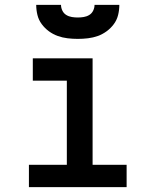

<svg xmlns="http://www.w3.org/2000/svg" viewBox="-20 -770 640 790"><path d="M99 0V-92H255V-438H115V-530H361V-92H501V0ZM300 -610Q279 -610 258 -612.5Q237 -615 217.5 -622Q198 -629 181 -641.5Q164 -654 151.5 -671Q139 -688 134 -708.5Q129 -729 129 -750H231Q231 -738 236.5 -726.5Q242 -715 252.5 -708.5Q263 -702 275.5 -700Q288 -698 300 -698Q312 -698 324.5 -700Q337 -702 347.5 -708.5Q358 -715 363.5 -726.5Q369 -738 369 -750H471Q471 -729 466 -708.5Q461 -688 448.5 -671Q436 -654 419 -641.5Q402 -629 382.5 -622Q363 -615 342 -612.5Q321 -610 300 -610Z"/></svg>

Font: Iosevka Curly SmBdEx
Style: Regular
Weight: 600
Width: 7
Monospace: yes
Designer: Belleve Invis
Foundry: Belleve Invis
Version: Version 11.1.0; ttfautohint (v1.8.3)